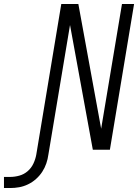

<svg xmlns="http://www.w3.org/2000/svg" viewBox="-177 -755 697 968"><path d="M-157 193V137H-126Q-103 137 -79.5 130.5Q-56 124 -37.5 108Q-19 92 -8.5 69.5Q2 47 6 24L132 -735H218L333 -106L438 -735H499L377 0H291L176 -629L67 24Q64 47 56.5 69Q49 91 36 111Q23 131 4.5 147.5Q-14 164 -36 174.5Q-58 185 -80.5 189Q-103 193 -126 193Z"/></svg>

Font: Iosevka SS04 Light
Style: Italic
Weight: 300
Italic angle: -9°
Monospace: yes
Designer: Belleve Invis
Foundry: Belleve Invis
Version: Version 19.0.0; ttfautohint (v1.8.4)